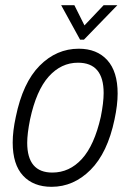

<svg xmlns="http://www.w3.org/2000/svg" viewBox="-20 -710 503 741"><path d="M29 -160Q29 -204 41 -259Q68 -391 133 -456.5Q198 -522 284 -522Q354 -522 394 -478Q434 -434 434 -349Q434 -305 422 -249Q395 -120 329.5 -54.5Q264 11 179 11Q109 11 69 -32Q29 -75 29 -160ZM369 -259Q380 -314 380 -351Q380 -468 281 -468Q216 -468 168 -414.5Q120 -361 96 -249Q85 -194 85 -159Q85 -44 182 -44Q248 -44 296 -96.5Q344 -149 369 -259ZM216 -690H267L306 -612L380 -690H433L304 -557H289Z"/></svg>

Font: Decalotype Light Italic
Style: Regular
Weight: 300
Italic angle: -12°
Designer: Alfredo Marco Pradil
Foundry: Alfredo Marco Pradil
Version: Version 1.0